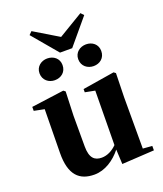

<svg xmlns="http://www.w3.org/2000/svg" viewBox="-176 -1100 1044 1230"><g transform="rotate(-20 345.5 -484.5)"><path d="M407 -713C407 -665 445 -638 486 -638C528 -638 564 -665 564 -713C564 -759 528 -786 486 -786C445 -786 407 -759 407 -713ZM395 -793 540 -966 521 -986 353 -885 187 -985 167 -965 312 -793ZM221 -638C264 -638 300 -665 300 -713C300 -759 264 -786 221 -786C181 -786 143 -759 143 -713C143 -665 181 -638 221 -638ZM600 -34V-384L604 -547L591 -557L374 -522V-500L441 -487L437 -117C408 -88 372 -69 334 -69C286 -69 255 -94 255 -174V-384L261 -547L248 -557L26 -527V-500L96 -486L92 -189C90 -37 153 17 253 17C326 17 392 -28 438 -86L443 14L663 1V-29Z"/></g></svg>

Font: Noto Serif TC Black
Style: Regular
Weight: 900
Version: Version 1.001;PS 1.001;hotconv 16.6.54;makeotf.lib2.5.65590